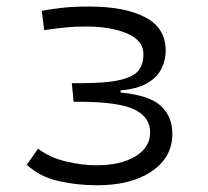

<svg xmlns="http://www.w3.org/2000/svg" viewBox="-20 -547 626 577"><path d="M271.5 9.8Q212.9 9.8 156.7 -2.7Q100.6 -15.1 60.5 -51.8L94.2 -100.1Q131.8 -72.3 180.2 -61.3Q228.5 -50.3 267.6 -50.3Q343.8 -50.3 387.5 -77.4Q431.2 -104.5 431.2 -148.9Q431.2 -195.3 383.1 -218.3Q335 -241.2 215.3 -241.2H201.2L195.8 -296.9H216.8Q300.8 -296.9 342.3 -307.1Q383.8 -317.4 397.5 -336.7Q411.1 -356 411.1 -383.3Q411.1 -425.8 361.8 -446.5Q312.5 -467.3 238.3 -467.3Q205.6 -467.3 179.7 -464.8Q153.8 -462.4 112.8 -456.5L105.5 -514.6Q139.6 -520.5 169.9 -523.9Q200.2 -527.3 249 -527.3Q354 -527.3 416 -495.4Q478 -463.4 478 -394Q478 -367.2 465.6 -341.3Q453.1 -315.4 423.6 -297.6Q394 -279.8 342.3 -275.4V-269Q429.2 -260.7 463.6 -228.5Q498 -196.3 498 -145Q498 -74.7 436.5 -32.5Q375 9.8 271.5 9.8Z"/></svg>

Font: Caskaydia Cove Light
Style: Regular
Weight: 300
Monospace: yes
Designer: Aaron Bell
Foundry: Saja Typeworks
Version: Version 4.300; ttfautohint (v1.8.3)